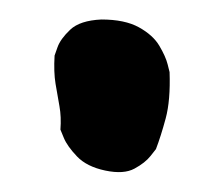

<svg xmlns="http://www.w3.org/2000/svg" viewBox="-20 -664 230 197"><path d="M88 -489Q69 -493 59 -503.5Q49 -514 45.5 -522.5Q42 -531 42 -531Q43 -544 41 -555Q39 -566 37 -578Q35 -590 36 -607Q36 -607 39 -615.5Q42 -624 52 -633.5Q62 -643 84 -644Q108 -644 122.5 -636Q137 -628 143.5 -617Q150 -606 152 -598Q154 -590 154 -590Q155 -561 150 -542.5Q145 -524 140 -511Q140 -511 134.5 -504Q129 -497 118 -491Q107 -485 88 -489Z"/></svg>

Font: Sour Gummy
Style: Bold
Weight: 700
Designer: Stefie Justprince
Foundry: Eifetstype
Version: Version 1.000